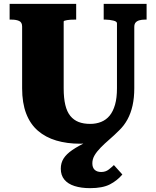

<svg xmlns="http://www.w3.org/2000/svg" viewBox="-20 -730 812 998"><path d="M551 -46 525 -5Q497 6 464.5 11.5Q432 17 397 17Q328 17 272.5 0.5Q217 -16 177 -50.5Q137 -85 116 -140Q95 -195 95 -271V-592Q95 -614 79.5 -621Q64 -628 41 -628H30V-710H376V-628H365Q356 -628 346.5 -627.5Q337 -627 329 -625.5Q321 -624 316 -622.5Q311 -621 311 -618V-271Q311 -220 319.5 -184.5Q328 -149 345.5 -127.5Q363 -106 388.5 -96Q414 -86 449 -86Q480 -86 506 -96.5Q532 -107 550 -129Q568 -151 578 -186Q588 -221 588 -271V-609Q588 -614 583 -617.5Q578 -621 569 -623Q560 -625 550 -626.5Q540 -628 530 -628H519V-710H742V-628H732Q717 -628 704.5 -624.5Q692 -621 685 -613Q678 -605 678 -590V-271Q678 -222 669 -181.5Q660 -141 642.5 -109Q625 -77 599 -52Q573 -26 548 -4.5Q523 17 503 37.5Q483 58 471.5 77.5Q460 97 460 119Q460 141 472 152.5Q484 164 506 164Q529 164 545.5 151Q562 138 572 128L616 177Q589 209 551 228.5Q513 248 448 248Q402 248 367.5 237Q333 226 314.5 203.5Q296 181 296 147Q296 117 310.5 94Q325 71 355.5 50Q386 29 434.5 6Q483 -17 551 -46Z"/></svg>

Font: Roboto Serif ExtraBold
Style: Regular
Weight: 800
Designer: Greg Gazdowicz
Foundry: Commercial Type
Version: Version 1.008